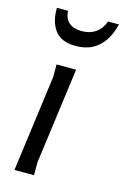

<svg xmlns="http://www.w3.org/2000/svg" viewBox="-113 -781 542 834"><g transform="rotate(15 157.5 -364.0)"><path d="M128 0H40L98 -433V-490H186L128 -58ZM315 -728Q305 -686 284.5 -654.5Q264 -623 232.5 -606Q201 -589 156 -589Q91 -589 62.5 -628Q34 -667 36 -728H86Q88 -692 109 -675Q130 -658 166 -658Q202 -658 227.5 -675.5Q253 -693 266 -728Z"/></g></svg>

Font: Rosario
Style: Italic
Weight: 400
Italic angle: -8.05°
Designer: Hector Gatti
Foundry: Omnibus Type
Version: Version 1.201